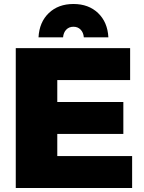

<svg xmlns="http://www.w3.org/2000/svg" viewBox="-20 -942 723 962"><path d="M59 -701H632V-541H267V-431H598V-271H267V-160H642V0H59ZM173 -755Q177 -831 224.5 -876.5Q272 -922 348 -922Q424 -922 471.5 -876.5Q519 -831 523 -755H400Q398 -779 384 -793.5Q370 -808 348 -808Q326 -808 312 -793.5Q298 -779 296 -755Z"/></svg>

Font: Gontserrat ExtraBold
Style: Regular
Weight: 800
Designer: Julieta Ulanovsky
Foundry: Julieta Ulanovsky
Version: Version 6.001